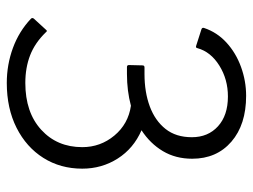

<svg xmlns="http://www.w3.org/2000/svg" viewBox="-112 -718 763 580"><g transform="rotate(90 270.0 -428.5)"><path d="M70 -185Q74 -191 78 -185Q110 -152 147.5 -137.5Q185 -123 231 -123Q320 -123 372.5 -171Q425 -219 425 -295Q425 -350 390 -392Q355 -434 300 -442Q255 -430 204 -430H183Q177 -430 177 -436L178 -477Q178 -483 184 -483H204Q259 -483 302 -499Q345 -515 370 -546.5Q395 -578 395 -626Q395 -675 362 -705Q329 -735 272 -735Q220 -735 178.5 -709Q137 -683 126 -643Q125 -637 119 -639L69 -655Q63 -657 65 -663Q78 -702 109 -730.5Q140 -759 182.5 -774.5Q225 -790 270 -790Q357 -790 408.5 -745.5Q460 -701 460 -627Q460 -577 437 -538.5Q414 -500 374 -474Q429 -450 459.5 -402Q490 -354 490 -295Q490 -229 457.5 -177.5Q425 -126 366.5 -96.5Q308 -67 231 -67Q176 -67 125.5 -85.5Q75 -104 37 -140Q33 -144 37 -149Z"/></g></svg>

Font: Gowun Dodum
Style: Regular
Weight: 400
Designer: Yanghee Ryu
Foundry: Yanghee Ryu
Version: Version 2.000